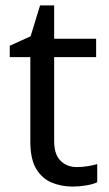

<svg xmlns="http://www.w3.org/2000/svg" viewBox="-20 -679 401 709"><path d="M264 -62Q284 -62 305 -65.5Q326 -69 339 -73V-6Q325 1 299 5.5Q273 10 249 10Q207 10 171.5 -4.5Q136 -19 114 -55Q92 -91 92 -156V-468H16V-510L93 -545L128 -659H180V-536H335V-468H180V-158Q180 -109 203.5 -85.5Q227 -62 264 -62Z"/></svg>

Font: TSCustom
Style: Regular
Weight: 400
Designer: Monotype Design Team
Foundry: Monotype Imaging Inc.
Version: Version 2.004; ttfautohint (v1.8.3) -l 8 -r 50 -G 200 -x 14 